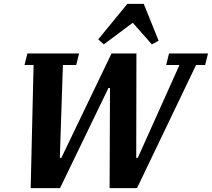

<svg xmlns="http://www.w3.org/2000/svg" viewBox="-20 -975 1098 995"><path d="M154 -638H107L122 -698H390L375 -638H306L290 -157H298L558 -698H687L686 -157H694L910 -638H841L856 -698H1058L1043 -638H996L690 0H548L550 -519H542L291 0H139ZM489 -771 640 -955H725L802 -764L767 -745L668 -857L518 -745Z"/></svg>

Font: IBM Plex Serif
Style: Bold Italic
Weight: 700
Italic angle: -14°
Designer: Mike Abbink, Paul van der Laan, Pieter van Rosmalen
Foundry: Bold Monday
Version: Version 3.001